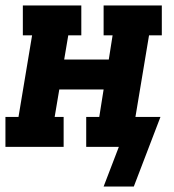

<svg xmlns="http://www.w3.org/2000/svg" viewBox="-21 -540 641 706"><path d="M471 146H360L416 0H296V-110H344L360 -211H197L180 -110H213V0H-1V-110H47L97 -410H63V-520H278V-410H230L215 -321H379L393 -410H360V-520H574V-410H527L477 -110H569Z"/></svg>

Font: Iosevka Etoile XBdObl
Style: Regular
Weight: 800
Italic angle: -9°
Designer: Belleve Invis
Foundry: Belleve Invis
Version: Version 15.5.2; ttfautohint (v1.8.4)